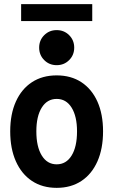

<svg xmlns="http://www.w3.org/2000/svg" viewBox="-20 -908 553 936"><path d="M256.3 7.8Q186.5 7.8 135.7 -25.9Q85 -59.6 57.4 -121.6Q29.8 -183.6 29.8 -267.6Q29.8 -351.6 57.4 -412.8Q85 -474.1 135.7 -507.3Q186.5 -540.5 256.3 -540.5Q326.2 -540.5 377 -507.1Q427.7 -473.6 455.1 -412.4Q482.4 -351.1 482.4 -267.6Q482.4 -183.6 455.1 -121.6Q427.7 -59.6 377 -25.9Q326.2 7.8 256.3 7.8ZM256.3 -106.9Q302.7 -106.9 329.1 -149.7Q355.5 -192.4 355.5 -267.6Q355.5 -340.8 329.1 -383.3Q302.7 -425.8 256.3 -425.8Q210 -425.8 183.6 -383.5Q157.2 -341.3 157.2 -267.6Q157.2 -192.9 183.6 -149.9Q210 -106.9 256.3 -106.9ZM256.3 -590.3Q220.2 -590.3 195.6 -615Q170.9 -639.6 170.9 -675.8Q170.9 -711.9 195.6 -736.6Q220.2 -761.2 256.3 -761.2Q292.5 -761.2 317.1 -736.6Q341.8 -711.9 341.8 -675.8Q341.8 -639.6 317.1 -615Q292.5 -590.3 256.3 -590.3ZM83 -805.2V-887.7H429.7V-805.2Z"/></svg>

Font: Reddit Sans Condensed
Style: Bold
Weight: 700
Designer: Stephen Hutchings
Foundry: Reddit
Version: Version 1.014